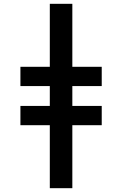

<svg xmlns="http://www.w3.org/2000/svg" viewBox="-20 -843 640 1006"><path d="M241 143V-187H87V-288H241V-392H87V-493H241V-823H359V-493H513V-392H359V-288H513V-187H359V143Z"/></svg>

Font: Iosevka Etoile
Style: Bold
Weight: 700
Designer: Belleve Invis
Foundry: Belleve Invis
Version: Version 28.1.0; ttfautohint (v1.8.4)